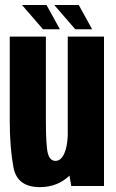

<svg xmlns="http://www.w3.org/2000/svg" viewBox="-20 -744 462 768"><path d="M265 0 258 -41.5Q210 4.5 139.5 4.5Q48.5 4.5 33.8 -74.8Q19 -154 19 -261V-597.5H163.5V-264Q163.5 -160.5 171.5 -130.5Q179.5 -100.5 202 -100.5Q224.5 -100.5 237.5 -131Q249 -157 251 -201V-597.5H396V0ZM281 -627 197 -724H295L348.5 -627ZM152 -627 68 -724H166L219.5 -627Z"/></svg>

Font: Anybody Condensed Regular
Style: Bold
Weight: 700
Width: 3
Designer: Tyler Finck
Foundry: Etcetera Type Company
Version: Version 1.010; ttfautohint (v1.8.3) -l 8 -r 50 -G 200 -x 14 